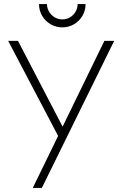

<svg xmlns="http://www.w3.org/2000/svg" viewBox="-20 -920 604 940"><path d="M285 -786Q254 -786 227.8 -801.2Q201.5 -816.5 186.2 -842.8Q171 -869 171 -900H210Q210 -880 220.2 -862.8Q230.5 -845.5 247.8 -835.2Q265 -825 285 -825Q305.5 -825 322.8 -835.2Q340 -845.5 350 -862.8Q360 -880 360 -900H399Q399 -869 383.8 -842.8Q368.5 -816.5 342.2 -801.2Q316 -786 285 -786ZM185 0H140.5L264.5 -254.5L20 -720H68L286.5 -300L491 -720H539Z"/></svg>

Font: Vela Sans ExtLt
Style: Regular
Weight: 200
Designer: Principal design: Mikhail Sharanda - project Manrope.
Design modification: Ravid Balaliev
Foundry: Mikhail Sharanda
Version: Version 1.001